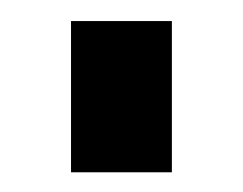

<svg xmlns="http://www.w3.org/2000/svg" viewBox="-20 -704 235 186"><path d="M48.8 -683.6H146.5V-537.1H48.8Z"/></svg>

Font: BabelStone Runic Ruled
Style: Regular
Weight: 400
Designer: Andrew West
Foundry: BabelStone
Version: Version 7.004 November 9, 2023